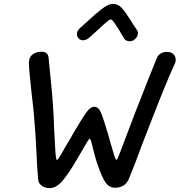

<svg xmlns="http://www.w3.org/2000/svg" viewBox="-20 -972 927 991"><path d="M177 -45Q171 -110 168 -190Q163 -292 155 -381Q154 -399 143 -492Q141 -513 136 -559Q131 -605 129 -643Q129 -652 130 -657Q131 -678 149 -691.5Q167 -705 193 -705Q211 -705 220.5 -697Q230 -689 231 -671L239 -590Q252 -465 255 -404Q257 -378 259 -314Q263 -231 266 -188.5Q269 -146 274 -146Q280 -146 318 -215Q329 -233 339.5 -251Q350 -269 359 -285Q406 -365 426.5 -393Q447 -421 467 -421Q488 -421 500.5 -392Q513 -363 539 -276L549 -239Q564 -187 570.5 -167Q577 -147 582 -147Q585 -147 599 -183Q613 -219 630 -265Q671 -374 682 -402Q697 -441 702 -452Q743 -559 789 -671Q795 -687 809 -695.5Q823 -704 842 -704Q863 -704 875 -692.5Q887 -681 887 -661Q887 -655 883 -645Q860 -597 812 -478Q779 -394 774 -382Q750 -322 712 -222Q675 -120 646 -51Q627 -3 573 -3Q544 -3 525 -29.5Q506 -56 482 -127Q473 -153 461 -201Q449 -256 443 -256Q440 -256 428.5 -237.5Q417 -219 404 -195Q369 -135 359 -119Q316 -50 290 -25.5Q264 -1 237 -1Q213 -1 196 -13Q179 -25 177 -45ZM620 -774Q564 -872 552 -872Q545 -872 522.5 -852Q500 -832 470 -804L450 -786Q428 -764 409 -764Q395 -764 386 -773.5Q377 -783 377 -796Q377 -814 394 -828Q396 -830 426 -857Q473 -901 506.5 -926.5Q540 -952 562 -952Q589 -952 608 -931.5Q627 -911 655 -866Q666 -847 685 -820Q692 -811 692 -801Q692 -785 679 -772Q666 -759 650 -759Q630 -759 620 -774Z"/></svg>

Font: Mali Medium
Style: Italic
Weight: 500
Italic angle: -10°
Version: Version 1.000; ttfautohint (v1.6)